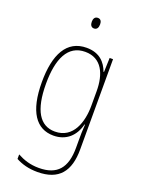

<svg xmlns="http://www.w3.org/2000/svg" viewBox="-176 -800 823 1118"><g transform="rotate(20 235.0 -241.0)"><path d="M229 -723C209 -723 203 -706 203 -690C203 -672 210 -657 228 -657C246 -657 254 -671 254 -691C254 -707 249 -723 229 -723ZM228 -537C105 -537 50 -432 50 -260C50 -78 112 10 219 10C299 10 350 -40 368 -113H371C368 -72 368 -47 368 -14V32C368 156 317 216 204 216C150 216 109 202 70 181V209C107 229 150 241 204 241C338 241 394 167 394 32V-527H373L370 -439H367C348 -491 309 -537 228 -537ZM228 -512C331 -512 368 -424 368 -319V-229C368 -129 333 -15 219 -15C126 -15 76 -95 76 -260C76 -413 120 -512 228 -512Z"/></g></svg>

Font: Noto Sans Malayalam Condensed Thin
Style: Regular
Weight: 100
Width: 3
Designer: Jelle Bosma - Monotype Design Team
Foundry: Monotype Imaging Inc.
Version: Version 2.104